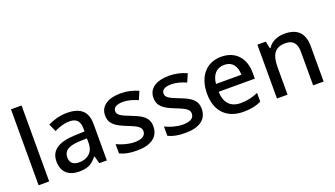

<svg xmlns="http://www.w3.org/2000/svg" viewBox="-66 -1344 3149 1806"><g transform="rotate(-20 1508.0 -441.0)"><path d="M189 -66V-826H83V-66Z M564 -615C492 -615 424 -594 373 -568L407 -491C453 -513 504 -532 559 -532C624 -532 662 -503 662 -424V-394L570 -391C399 -386 317 -329 317 -219C317 -107 389 -56 486 -56C576 -56 619 -82 666 -141H670L691 -66H766V-431C766 -557 699 -615 564 -615ZM589 -323 661 -325V-278C661 -184 599 -138 516 -138C463 -138 426 -162 426 -218C426 -281 466 -318 589 -323Z M1287 -218C1287 -307 1228 -342 1129 -380C1028 -419 998 -436 998 -475C998 -511 1032 -532 1096 -532C1147 -532 1196 -516 1243 -496L1278 -577C1223 -601 1167 -615 1101 -615C977 -615 895 -564 895 -470C895 -381 953 -347 1056 -306C1162 -265 1184 -244 1184 -208C1184 -166 1151 -138 1071 -138C1011 -138 943 -159 896 -182V-89C941 -67 992 -56 1068 -56C1206 -56 1287 -112 1287 -218Z M1771 -218C1771 -307 1712 -342 1613 -380C1512 -419 1482 -436 1482 -475C1482 -511 1516 -532 1580 -532C1631 -532 1680 -516 1727 -496L1762 -577C1707 -601 1651 -615 1585 -615C1461 -615 1379 -564 1379 -470C1379 -381 1437 -347 1540 -306C1646 -265 1668 -244 1668 -208C1668 -166 1635 -138 1555 -138C1495 -138 1427 -159 1380 -182V-89C1425 -67 1476 -56 1552 -56C1690 -56 1771 -112 1771 -218Z M2109 -615C1964 -615 1866 -512 1866 -331C1866 -150 1974 -56 2131 -56C2207 -56 2257 -67 2311 -92V-180C2254 -155 2204 -142 2135 -142C2035 -142 1978 -202 1975 -313H2337V-371C2337 -521 2250 -615 2109 -615ZM2109 -533C2192 -533 2230 -475 2231 -391H1977C1985 -482 2033 -533 2109 -533Z M2742 -615C2674 -615 2609 -589 2574 -533H2568L2553 -605H2469V-66H2575V-338C2575 -460 2610 -528 2720 -528C2796 -528 2831 -486 2831 -402V-66H2936V-417C2936 -556 2867 -615 2742 -615Z"/></g></svg>

Font: Noto Sans Malayalam UI Medium
Style: Regular
Weight: 500
Designer: Jelle Bosma - Monotype Design Team
Foundry: Monotype Imaging Inc.
Version: Version 2.104